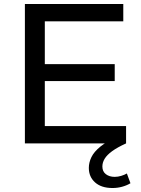

<svg xmlns="http://www.w3.org/2000/svg" viewBox="-20 -720 710 964"><path d="M205 -87H613V0H105V-700H599V-613H205V-398H556V-313H205ZM545 224Q489 224 457.5 196Q426 168 426 123Q426 96 439 69Q452 42 484 16Q516 -10 568 -32L613 0Q569 20 543 39Q517 58 505.5 77Q494 96 494 116Q494 141 511.5 154.5Q529 168 556 168Q572 168 588.5 163Q605 158 617 151L635 200Q617 211 593.5 217.5Q570 224 545 224Z"/></svg>

Font: Montserrat Z Med
Style: Regular
Weight: 500
Designer: Julieta Ulanovsky
Foundry: Julieta Ulanovsky
Version: Version 8.000